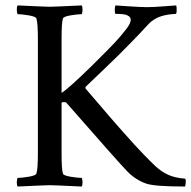

<svg xmlns="http://www.w3.org/2000/svg" viewBox="-20 -682 702 705"><path d="M44.9 2.9Q41.5 -1 41.7 -12.9Q42 -24.9 44.9 -28.8Q60.5 -28.8 86.2 -33.2Q111.8 -37.6 113.8 -44.9Q119.1 -62.5 119.1 -119.1V-540Q119.1 -596.2 113.8 -613.8Q111.8 -621.1 86.2 -625.5Q60.5 -629.9 44.9 -629.9Q42 -633.8 41.7 -646Q41.5 -658.2 44.9 -662.1Q147.5 -657.2 163.1 -657.2Q177.2 -657.2 279.8 -662.1Q283.2 -658.2 283 -646Q282.7 -633.8 279.8 -629.9Q264.2 -629.9 238.5 -625.5Q212.9 -621.1 210.9 -613.8Q206.1 -597.7 206.1 -540V-340.8Q231.9 -356.9 318.8 -441.9Q378.4 -501 401.1 -525.1Q423.8 -549.3 445.8 -578.1Q460 -597.2 460 -608.9Q460 -612.8 458.5 -616.2Q457 -619.6 453.9 -621.8Q450.7 -624 447.5 -625.7Q444.3 -627.4 439.5 -628.4Q434.6 -629.4 430.9 -629.9Q427.2 -630.4 422.1 -630.6Q417 -630.9 414.6 -630.9Q412.1 -630.9 408.2 -630.9Q404.3 -630.9 403.8 -630.9Q401.4 -635.3 401.4 -645.3Q401.4 -655.3 403.8 -662.1Q407.2 -662.1 452.1 -658.9Q497.1 -655.8 519 -655.8Q544.4 -655.8 580.1 -658.7Q615.7 -661.6 627 -662.1Q628.9 -657.7 628.7 -644.3Q628.4 -630.9 625 -630.9Q624.5 -630.9 616.9 -630.4Q609.4 -629.9 602.8 -629.2Q596.2 -628.4 585.2 -626Q574.2 -623.5 564.7 -619.9Q555.2 -616.2 544.7 -609.6Q534.2 -603 525.9 -594.2Q495.6 -561 463.6 -528.3Q431.6 -495.6 413.1 -477.3Q394.5 -459 353.5 -419.7Q312.5 -380.4 294.9 -363.8Q292.5 -359.9 294.9 -356Q307.6 -341.3 340.8 -302.5Q374 -263.7 387.9 -247.6Q401.9 -231.4 429 -200.7Q456.1 -169.9 472.7 -151.9Q489.3 -133.8 510.7 -111.6Q532.2 -89.4 550.8 -71.8Q572.3 -51.8 597.2 -40.3Q622.1 -28.8 660.2 -25.9Q663.1 -20.5 661.9 -10.3Q660.6 0 659.2 2.9Q548.3 2.9 517.1 -7.8Q479 -21 449.2 -50.8Q422.4 -77.6 224.1 -304.2Q222.2 -307.1 214.8 -307.1Q210 -307.1 206.1 -305.2V-119.1Q206.1 -61 210.9 -44.9Q212.9 -37.6 238.5 -33.2Q264.2 -28.8 279.8 -28.8Q282.7 -24.9 283 -12.9Q283.2 -1 279.8 2.9Q177.2 -2 163.1 -2Q147.5 -2 44.9 2.9Z"/></svg>

Font: Crimson
Style: Roman
Weight: 400
Version: Version 0.8